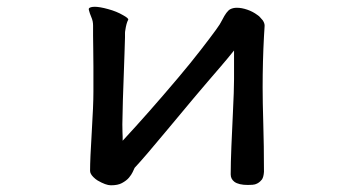

<svg xmlns="http://www.w3.org/2000/svg" viewBox="-20 -493 1040 564"><path d="M757.3 -418Q757.3 -424.8 752 -433.1Q744.1 -442.4 743.2 -443.1Q742.2 -443.8 741.7 -444.6Q741.2 -445.3 740.5 -445.8Q739.7 -446.3 739 -446.8Q738.3 -447.3 737.5 -448Q736.8 -448.7 735.8 -449.2Q722.7 -459 706.3 -464.6Q689.9 -470.2 675.8 -470.2Q664.6 -470.2 656.2 -465.8Q645.5 -460 632.8 -434.6Q627 -422.4 614.7 -405.8Q599.1 -384.3 569.8 -346.4Q540.5 -308.6 503.4 -264.6Q415.5 -160.6 340.3 -79.6V-90.8Q340.3 -98.6 339.8 -104Q339.4 -113.3 339.4 -127.4Q339.4 -166 345.7 -335Q347.2 -372.1 347.2 -383.1Q347.2 -394 347.2 -396Q347.2 -397.9 347.4 -399.9Q347.7 -401.9 348.1 -404.3Q351.1 -424.8 356.4 -434.6Q356.9 -435.1 356.9 -435.5Q356.9 -439.9 341.8 -448.2Q322.8 -459.5 297.4 -466.3Q272.9 -473.1 257.8 -473.1Q249.5 -473.1 244.1 -470.7Q242.7 -469.7 241.7 -468.8Q240.7 -467.8 240.7 -465.8Q240.7 -463.9 241.7 -461.4Q243.7 -453.6 247.3 -445.1Q251 -436.5 252.2 -430.4Q253.4 -424.3 253.4 -418V-388.7Q253.4 -373 253.9 -350.6Q254.4 -328.1 254.4 -297.4V-223.6Q254.4 -184.1 249.5 -104.5Q244.6 -25.4 244.6 8.8Q244.6 17.6 254.4 27.3Q260.3 33.2 266.6 37.1Q291 51.3 305.7 51.3Q326.2 51.3 337.9 44.9Q351.6 37.6 358.9 28.8Q366.2 20 369.6 12.7L375.5 0Q404.3 -30.8 467.8 -107.4Q539.6 -193.8 551.8 -208L590.8 -253.9L629.4 -298.8Q647.9 -320.3 667.5 -344.7V-260.7Q667.5 -228.5 664.1 -160.2Q660.6 -91.8 659.7 -62.5Q657.7 -13.7 657.7 17.6V18.1Q657.7 18.6 657.7 19.5Q657.7 32.7 668.5 41Q681.2 50.3 708 50.3Q713.9 50.3 721.7 49.8Q729.5 49.3 735.4 46.1Q741.2 43 744.1 40Q747.1 37.1 749.5 34.2Q754.4 26.9 755.4 11.7Q755.4 -66.4 753.4 -130.4Q751.5 -194.3 751.5 -236.3Q751.5 -313 755.4 -385.3Q756.8 -409.2 757.1 -413.3Q757.3 -417.5 757.3 -418Z"/></svg>

Font: Bakudai
Style: Light
Weight: 300
Version: Version 1.48